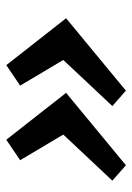

<svg xmlns="http://www.w3.org/2000/svg" viewBox="75 -515 420 610"><g transform="rotate(-90 285.0 -210.0)"><path d="M302 -20 253 -63 407 -227 406 -208 318 -356 383 -400 532 -210ZM65 -20 16 -63 170 -227 169 -208 81 -356 146 -400 295 -210Z"/></g></svg>

Font: Ysabeau Infant
Style: Bold Italic
Weight: 700
Italic angle: -12°
Designer: Christian Thalmann (Catharsis Fonts)
Version: Version 2.001;gftools[0.9.30]; featfreeze: ss01,ss02,lnum